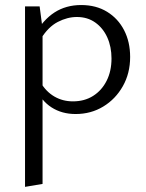

<svg xmlns="http://www.w3.org/2000/svg" viewBox="-20 -439 569 748"><path d="M274.5 5.2Q220.9 5.2 180.7 -20.7Q140.5 -46.6 119.5 -95.6L137.9 -118.4Q159 -82.2 191.6 -63.1Q224.2 -44.1 264.2 -44.1Q309.2 -44.1 342.8 -65.4Q376.5 -86.7 395.4 -124.3Q414.4 -161.9 414.4 -211.2Q414.4 -256.9 397.9 -293.4Q381.4 -329.8 351.1 -351.3Q320.9 -372.8 279.4 -372.8Q242.5 -372.8 205.1 -353.5Q167.8 -334.2 139.4 -288L113.9 -302.2Q147.5 -361.5 192.3 -390.5Q237.2 -419.4 296.3 -419.4Q354.4 -419.4 397.2 -393.1Q440 -366.8 463.5 -321.3Q487 -275.7 487 -217.2Q487 -153.5 458.6 -103.3Q430.3 -53.1 382.4 -24Q334.5 5.2 274.5 5.2ZM77.5 289V-414.2H134.4L145.8 -327.4V277.5Z"/></svg>

Font: Ysabeau
Style: Bold
Weight: 700
Designer: Christian Thalmann (Catharsis Fonts)
Version: Version 2.000;gftools[0.9.27.dev2+g8671c4b]